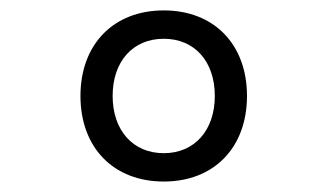

<svg xmlns="http://www.w3.org/2000/svg" viewBox="-20 -723 626 367"><path d="M293 -376C389.2 -376 452.1 -440.9 452.1 -539.6C452.1 -638.2 389.2 -703.1 293 -703.1C196.8 -703.1 133.8 -638.2 133.8 -539.6C133.8 -440.9 196.8 -376 293 -376ZM293 -430.2C233.9 -430.2 195.3 -474.1 195.3 -539.6C195.3 -605.5 233.9 -648.9 293 -648.9C352.1 -648.9 390.6 -605.5 390.6 -539.6C390.6 -474.1 352.1 -430.2 293 -430.2Z"/></svg>

Font: Cascadia Mono Light
Style: Regular
Weight: 300
Monospace: yes
Designer: Aaron Bell
Foundry: Saja Typeworks
Version: Version 2404.023